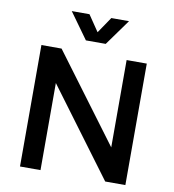

<svg xmlns="http://www.w3.org/2000/svg" viewBox="-97 -1005 986 1090"><g transform="rotate(10 396.0 -460.0)"><path d="M91.8 0V-700.2H208L583 -196.8V-700.2H699.2V0H583L210 -502V0ZM228 -919.9H330.1L393.1 -827.1L456.1 -919.9H558.1L450.2 -770H335.9Z"/></g></svg>

Font: Trueno
Style: Regular
Weight: 400
Designer: Julieta Ulanovsky
Foundry: Julieta Ulanovsky
Version: Version 3.001b | FøM Fix